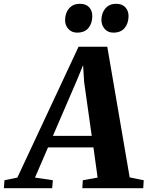

<svg xmlns="http://www.w3.org/2000/svg" viewBox="-98 -992 777 1012"><path d="M-77.5 0 -74.5 -42 -6.5 -56 316 -745.5H467.5L585.5 -57L659.5 -42L657 0H336L338.5 -42L416.5 -56L394.5 -215H155L86.5 -56L180.5 -42L177 0ZM181 -276H385.5L345.5 -559.5L340 -648.5L307.5 -569.5ZM308 -820Q280 -820 262.2 -839.5Q244.5 -859 245 -888Q246 -925.5 267 -948.8Q288 -972 322.5 -972Q356 -972 372.5 -953Q389 -934 388.5 -906Q388 -868.5 368 -844.2Q348 -820 308 -820ZM499.5 -820Q471 -820 453.8 -839.5Q436.5 -859 436.5 -888Q437.5 -925.5 458.5 -948.8Q479.5 -972 514 -972Q546.5 -972 563.2 -953Q580 -934 579.5 -906Q579 -868.5 558.8 -844.2Q538.5 -820 499.5 -820Z"/></svg>

Font: Merriweather 48pt ExtraBold
Style: Italic
Weight: 800
Italic angle: -7.8°
Version: Version 2.101